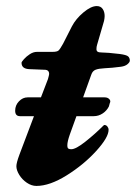

<svg xmlns="http://www.w3.org/2000/svg" viewBox="-20 -599 448 633"><path d="M408 -399Q408 -394 400.5 -387.5Q393 -381 379 -379Q349 -375 325 -374Q305 -373 295 -369Q285 -365 281 -353L254 -278H325Q335 -278 340.5 -272Q346 -266 342 -259L339 -248Q332 -234 318.5 -225Q305 -216 289 -216H232L210 -155Q202 -132 202 -120Q202 -111 205.5 -109Q209 -107 215 -107Q230 -107 261.5 -132Q293 -157 320 -184Q323 -187 324 -187Q330 -187 334 -182Q338 -177 338 -171Q338 -146 297 -101Q256 -56 200 -21Q144 14 100 14Q84 14 68.5 3.5Q53 -7 43.5 -22.5Q34 -38 34 -51Q34 -62 44 -89L92 -216H46Q30 -216 30 -234Q30 -252 42.5 -265Q55 -278 71 -278H115L138 -338Q142 -352 142 -355Q142 -369 127 -369L77 -371Q51 -372 51 -392Q51 -395 59 -404Q67 -413 78.5 -420.5Q90 -428 102 -428H153Q168 -428 173 -432.5Q178 -437 188 -455L217 -512Q230 -537 255 -558Q280 -579 299 -579Q312 -579 318.5 -569.5Q325 -560 325 -546Q325 -540 323 -530L300 -451Q298 -445 298 -437Q298 -431 302 -428.5Q306 -426 315 -426Q333 -426 375 -421Q397 -418 402.5 -413Q408 -408 408 -399Z"/></svg>

Font: EB Garamond ExtraBold
Style: Italic
Weight: 800
Italic angle: -17.2°
Designer: Georg Duffner and Octavio Pardo
Foundry: Georg Duffner
Version: Version 1.000